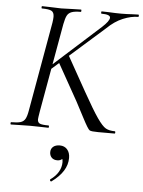

<svg xmlns="http://www.w3.org/2000/svg" viewBox="-60 -672 741 995"><g transform="rotate(5 311.0 -174.5)"><path d="M11 -12Q43 -12 59.5 -17Q76 -22 84 -36.5Q92 -51 97 -81L179 -544Q182 -564 182 -575Q182 -598 168.5 -605.5Q155 -613 118 -613Q116 -613 116 -619Q116 -625 118 -625L160 -624Q196 -622 218 -622Q241 -622 279 -624L321 -625Q323 -625 323 -619Q323 -613 321 -613Q289 -613 273 -607Q257 -601 249.5 -587Q242 -573 236 -542L154 -81Q148 -45 148 -39Q148 -23 159.5 -17.5Q171 -12 205 -12Q208 -12 208 -6Q208 0 205 0Q180 0 167 -1L111 -2L52 -1Q37 0 11 0Q8 0 8 -6Q8 -12 11 -12ZM339 -148 227 -348 276 -386 379 -202Q430 -111 457.5 -71.5Q485 -32 503 -22Q521 -12 550 -12Q553 -12 553 -6Q553 0 550 0H465Q429 0 420 -5Q411 -10 381 -68Q351 -126 339 -148ZM474 -596Q474 -613 428 -613Q426 -613 426 -619Q426 -625 428 -625L466 -624Q502 -622 530 -622Q558 -622 588 -624L619 -625Q622 -625 622 -619Q622 -613 619 -613Q583 -613 540.5 -595.5Q498 -578 458 -539L174 -288H152L437 -545Q474 -579 474 -596ZM244 276Q240 276 238 271.5Q236 267 239 265Q266 246 280 222Q294 198 294 172Q294 156 287.5 147.5Q281 139 272 137L300 127Q301 145 291.5 154.5Q282 164 266 164Q247 164 236.5 153Q226 142 226 125Q226 107 238.5 96.5Q251 86 273 86Q297 86 311.5 102.5Q326 119 326 147Q326 217 246 275Z"/></g></svg>

Font: Cormorant Garamond
Style: Italic
Weight: 400
Italic angle: -10°
Designer: Christian Thalmann (Catharsis Fonts)
Foundry: Catharsis Fonts
Version: Version 4.000